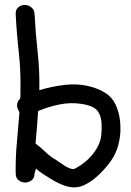

<svg xmlns="http://www.w3.org/2000/svg" viewBox="-20 -787 543 794"><path d="M44.9 -728.5Q43.9 -747.1 55.7 -756.8Q67.4 -766.6 82 -766.6Q96.7 -766.6 109.4 -756.8Q122.1 -747.1 123 -728.5Q127 -649.4 135.7 -571.3Q144.5 -493.2 142.6 -414.1Q194.3 -429.7 248.5 -436Q302.7 -442.4 354.5 -428.7Q385.7 -420.9 414.6 -403.3Q443.4 -385.7 458 -354.5Q470.7 -326.2 475.1 -296.9Q479.5 -267.6 477.5 -236.3Q474.6 -200.2 463.4 -168.9Q452.1 -137.7 429.7 -109.4Q409.2 -83 383.3 -59.1Q357.4 -35.2 326.2 -20.5Q307.6 -12.7 289.6 -12.2Q271.5 -11.7 253.9 -17.1Q236.3 -22.5 219.7 -30.8Q203.1 -39.1 187.5 -48.8Q171.9 -58.6 157.2 -67.9Q142.6 -77.1 128.9 -89.8L123 -70.3Q123 -50.8 110.8 -41.5Q98.6 -32.2 84 -32.2Q69.3 -32.2 57.1 -41.5Q44.9 -50.8 44.9 -70.3Q43.9 -134.8 49.8 -197.3Q55.7 -259.8 60.5 -323.2Q48.8 -340.8 50.8 -355.5Q52.7 -370.1 63.5 -378.9Q64.5 -387.7 64.5 -396.5Q64.5 -405.3 64.5 -414.1Q66.4 -493.2 57.6 -571.3Q48.8 -649.4 44.9 -728.5ZM137.7 -328.1Q135.7 -293.9 132.8 -260.7Q129.9 -227.5 127 -193.4Q149.4 -176.8 168.9 -157.7Q188.5 -138.7 212.9 -125Q218.8 -121.1 229 -113.8Q239.3 -106.4 250.5 -99.6Q261.7 -92.8 272.9 -89.4Q284.2 -85.9 292 -90.8Q312.5 -101.6 331.1 -116.7Q349.6 -131.8 364.7 -150.9Q379.9 -169.9 389.2 -191.4Q398.4 -212.9 399.4 -236.3Q401.4 -256.8 399.9 -279.3Q398.4 -301.8 388.7 -320.3Q377.9 -338.9 357.9 -346.7Q337.9 -354.5 316.4 -357.4Q271.5 -364.3 226.1 -355Q180.7 -345.7 137.7 -328.1Z"/></svg>

Font: Schoolbell
Style: Regular
Weight: 400
Designer: Font Diner, Inc
Foundry: Font Diner, Inc
Version: Version 1.000